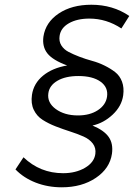

<svg xmlns="http://www.w3.org/2000/svg" viewBox="-20 -714 571 818"><path d="M45.9 7.8 80.1 -43.9Q150.9 23.9 249 23.9Q302.7 23.9 342 1Q381.3 -22 386.2 -58.1Q389.6 -83.5 375.5 -102.3Q361.3 -121.1 335.9 -132.3Q310.5 -143.6 279.3 -153.6Q248 -163.6 217.3 -175.5Q186.5 -187.5 161.6 -203.4Q136.7 -219.2 123.8 -246.3Q110.8 -273.4 116.2 -310.1Q123.5 -358.9 163.3 -391.6Q203.1 -424.3 266.1 -435.1Q205.1 -457.5 182.1 -486.3Q159.2 -515.1 165 -558.1Q174.3 -619.1 230.2 -656.5Q286.1 -693.8 369.1 -693.8Q460.9 -693.8 530.8 -646L497.1 -592.8Q433.6 -634.8 360.8 -634.8Q308.6 -634.8 273.7 -615Q238.8 -595.2 233.9 -561Q230.5 -538.1 241.2 -520.8Q252 -503.4 272 -492.9Q292 -482.4 318.1 -472.4Q344.2 -462.4 372.1 -454.8Q399.9 -447.3 425.5 -434.6Q451.2 -421.9 470.7 -406.7Q490.2 -391.6 499.8 -366.2Q509.3 -340.8 504.9 -308.1Q498.5 -261.7 460 -225.6Q421.4 -189.5 374 -179.2Q423.3 -158.7 443.1 -130.4Q462.9 -102.1 457 -59.1Q447.8 3.9 388.2 43.9Q328.6 84 243.2 84Q183.6 84 132.1 64Q80.6 43.9 45.9 7.8ZM186 -316.9Q180.2 -276.9 217.5 -249.5Q254.9 -222.2 312 -222.2Q362.8 -222.2 396.7 -244.4Q430.7 -266.6 436 -301.8Q441.9 -341.8 408.4 -366Q375 -390.1 314 -390.1Q259.3 -390.1 224.9 -370.1Q190.4 -350.1 186 -316.9Z"/></svg>

Font: Trueno Light
Style: Italic
Weight: 300
Designer: Julieta Ulanovsky
Foundry: Julieta Ulanovsky
Version: Version 3.001b | FøM Fix